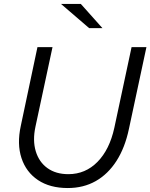

<svg xmlns="http://www.w3.org/2000/svg" viewBox="-20 -938 759 969"><path d="M322 11Q232 11 172 -29Q112 -69 88.5 -140Q65 -211 85 -303L169 -700H245L159 -299Q144 -229 160.5 -174.5Q177 -120 219.5 -89.5Q262 -59 325 -59Q411 -59 472 -121Q533 -183 557 -293L644 -700H719L631 -289Q611 -193 568 -126Q525 -59 463 -24Q401 11 322 11ZM430 -796 288 -918H388L497 -796Z"/></svg>

Font: Red Hat Text
Style: Italic
Weight: 300
Italic angle: -12°
Designer: Pentagram, MCKL
Foundry: Pentagram, MCKL
Version: Version 1.023